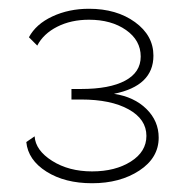

<svg xmlns="http://www.w3.org/2000/svg" viewBox="-20 -751 423 438"><path d="M190 -333Q128 -333 86 -359.5Q44 -386 40 -427L59 -440Q61 -408 99 -384Q137 -360 190 -360Q243 -360 278.5 -382.5Q314 -405 314 -441Q314 -479 273.5 -501.5Q233 -524 165 -524H143V-548H165Q230 -548 265.5 -567Q301 -586 301 -622Q301 -659 267.5 -682.5Q234 -706 183 -706Q142 -706 110.5 -690Q79 -674 65 -647L46 -666Q62 -696 99.5 -713.5Q137 -731 183 -731Q246 -731 288 -700.5Q330 -670 330 -624Q330 -555 240 -537Q286 -530 314 -502.5Q342 -475 342 -437Q342 -391 298 -362Q254 -333 190 -333Z"/></svg>

Font: Raleway
Style: ExtraLight
Weight: 200
Designer: Matt McInerney, Pablo Impallari, Rodrigo Fuenzalida
Foundry: Matt McInerney, Pablo Impallari, Rodrigo Fuenzalida
Version: Version 2.001